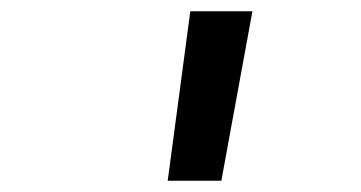

<svg xmlns="http://www.w3.org/2000/svg" viewBox="-20 -750 640 340"><path d="M277 -430 317 -730H427L372 -430Z"/></svg>

Font: JetBrains Mono NL Medium
Style: Italic
Weight: 500
Italic angle: -9°
Monospace: yes
Designer: Philipp Nurullin, Konstantin Bulenkov
Foundry: JetBrains
Version: Version 2.305; ttfautohint (v1.8.4.7-5d5b)